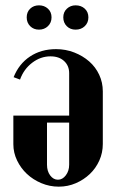

<svg xmlns="http://www.w3.org/2000/svg" viewBox="-20 -689 435 719"><path d="M365 -150Q365 -117 352 -88Q339 -59 316.5 -37.5Q294 -16 264 -3Q234 10 200 10Q166 10 135 -3Q104 -16 81 -37.5Q58 -59 44 -88Q30 -117 30 -149V-256H239V-415Q239 -443 220 -460.5Q201 -478 169 -478Q132 -478 100.5 -454Q69 -430 55 -391L31 -400Q51 -450 92.5 -477.5Q134 -505 190 -505Q226 -505 258 -492.5Q290 -480 314 -459Q338 -438 351.5 -409Q365 -380 365 -347ZM156 -72Q156 -48 168 -32Q180 -16 197 -16Q214 -16 226.5 -32.5Q239 -49 239 -72V-230H156ZM80 -624Q80 -644 93 -656.5Q106 -669 126 -669Q146 -669 159.5 -656.5Q173 -644 173 -624Q173 -604 159.5 -591Q146 -578 126 -578Q106 -578 93 -591Q80 -604 80 -624ZM217 -624Q217 -644 230.5 -656.5Q244 -669 263 -669Q284 -669 297.5 -656.5Q311 -644 311 -624Q311 -604 297.5 -591Q284 -578 263 -578Q243 -578 230 -591Q217 -604 217 -624Z"/></svg>

Font: Moniqa Black Heading
Style: Regular
Weight: 900
Designer: Rajesh Rajput
Foundry: Rajesh Rajput
Version: Version 1.000